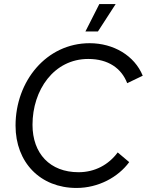

<svg xmlns="http://www.w3.org/2000/svg" viewBox="-20 -920 727 951"><path d="M359 11C467 11 565 -42 620 -117L563 -165C518 -104 450 -67 369 -67C228 -67 141 -159 141 -302C141 -474 247 -628 417 -628C517 -628 582 -581 610 -508L687 -545C646 -645 542 -706 424 -706C210 -706 57 -518 57 -298C57 -115 180 11 359 11ZM553 -900H472L403 -764H465Z"/></svg>

Font: Fixel Display
Style: Italic
Weight: 400
Italic angle: -10°
Designer: AlfaBravo + MacPaw
Foundry: Kyrylo Tkachov, Marchela Mozhyna, Serhii Makarenko, Maria Weinstein, Zakhar Kryvoshyya
Version: Version 1.210;Glyphs 3.2 (3217)